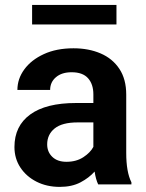

<svg xmlns="http://www.w3.org/2000/svg" viewBox="-20 -729 577 759"><path d="M368.2 0Q358.9 -19 354 -50.8Q332 -25.9 298.1 -8.1Q264.2 9.8 216.3 9.8Q165 9.8 124.5 -10.7Q84 -31.2 60.5 -66.9Q37.1 -102.5 37.1 -147.9Q37.1 -231 99.4 -276.4Q161.6 -321.8 280.3 -321.8H349.1V-356Q349.1 -396 328.1 -419.7Q307.1 -443.4 263.2 -443.4Q224.1 -443.4 201.2 -423.8Q178.2 -404.3 178.2 -373.5H48.8Q48.8 -417.5 76.2 -454.8Q103.5 -492.2 153.3 -515.1Q203.1 -538.1 270.5 -538.1Q330.6 -538.1 377.7 -517.8Q424.8 -497.6 451.9 -456.8Q479 -416 479 -355V-124.5Q479 -48.8 499.5 -8.3V0ZM242.7 -89.4Q281.7 -89.4 309.6 -107.7Q337.4 -126 349.1 -148.4V-245.1H286.6Q225.6 -245.1 196 -221.2Q166.5 -197.3 166.5 -158.2Q166.5 -128.4 186.8 -108.9Q207 -89.4 242.7 -89.4ZM440.4 -709.5V-632.3H106.9V-709.5Z"/></svg>

Font: Vazirmatn RD SemiBold
Style: Regular
Weight: 600
Designer: Saber Rastikerdar
Foundry: Saber Rastikerdar
Version: Version 32.102